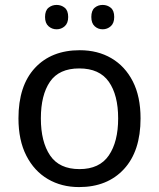

<svg xmlns="http://www.w3.org/2000/svg" viewBox="-20 -750 645 780"><path d="M551 -269Q551 -136 483.5 -63Q416 10 301 10Q230 10 174.5 -22.5Q119 -55 87 -117.5Q55 -180 55 -269Q55 -402 122 -474Q189 -546 304 -546Q377 -546 432.5 -513.5Q488 -481 519.5 -419.5Q551 -358 551 -269ZM146 -269Q146 -174 183.5 -118.5Q221 -63 303 -63Q384 -63 422 -118.5Q460 -174 460 -269Q460 -364 422 -418Q384 -472 302 -472Q220 -472 183 -418Q146 -364 146 -269ZM163 -681Q163 -707 177 -718.5Q191 -730 210 -730Q229 -730 243 -718.5Q257 -707 257 -681Q257 -656 243 -643.5Q229 -631 210 -631Q191 -631 177 -643.5Q163 -656 163 -681ZM351 -681Q351 -707 364.5 -718.5Q378 -730 397 -730Q416 -730 430 -718.5Q444 -707 444 -681Q444 -656 430 -643.5Q416 -631 397 -631Q378 -631 364.5 -643.5Q351 -656 351 -681Z"/></svg>

Font: Noto Sans Bengali UI
Style: Regular
Weight: 400
Designer: Jelle Bosma - Monotype Design Team
Foundry: Monotype Imaging Inc.
Version: Version 2.003; ttfautohint (v1.8.4.7-5d5b)